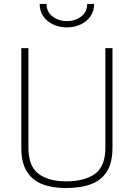

<svg xmlns="http://www.w3.org/2000/svg" viewBox="-20 -944 678 973"><path d="M314 9Q244 9 193.5 -11Q143 -31 115.5 -75.5Q88 -120 88 -196V-700H124V-196Q124 -102 175 -63.5Q226 -25 314 -25Q409 -25 461.5 -63Q514 -101 514 -196V-700H550V-196Q550 -121 522.5 -76Q495 -31 442 -11Q389 9 314 9ZM319 -805Q282 -805 250.5 -819.5Q219 -834 200 -860.5Q181 -887 181 -924H216Q216 -883 247 -860Q278 -837 319 -837Q360 -837 391 -860Q422 -883 422 -924H457Q457 -887 438 -860.5Q419 -834 387.5 -819.5Q356 -805 319 -805Z"/></svg>

Font: TitilliumWeb ExtraLight
Style: Regular
Weight: 400
Designer: Mohamed Gaber, Accademia di Belle Arti di Urbino and others
Foundry: Kief Type Foundry, Accademia di Belle Arti di Urbino and others
Version: Version 3.000; ttfautohint (v1.8.2)